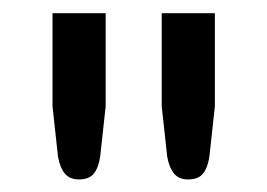

<svg xmlns="http://www.w3.org/2000/svg" viewBox="-20 -738 414 298"><path d="M61.5 -459.5ZM144 -717.5V-573L135.5 -495Q133 -478 125.8 -468.8Q118.5 -459.5 102.5 -459.5Q88 -459.5 80.5 -468.8Q73 -478 70 -495L61.5 -573V-717.5ZM313.5 -717.5V-573L305 -495Q302.5 -478 295.2 -468.8Q288 -459.5 272 -459.5Q257.5 -459.5 250 -468.8Q242.5 -478 239.5 -495L231 -573V-717.5Z"/></svg>

Font: Lato Medium
Style: Regular
Weight: 500
Designer: Lukasz Dziedzic
Foundry: tyPoland Lukasz Dziedzic
Version: Version 2.006; 2014-01-15